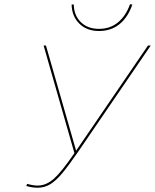

<svg xmlns="http://www.w3.org/2000/svg" viewBox="-20 -871 725 898"><path d="M685 -658 344 -159Q299 -94 270 -59.5Q241 -25 214.5 -9Q188 7 156 7Q131 7 103 -1L107 -11Q136 -3 156 -3Q196 -3 232.5 -35.5Q269 -68 328 -155L184 -658H195L336 -166L672 -658ZM315 -850H325Q326 -799 358 -767.5Q390 -736 443 -736Q495 -736 532 -766.5Q569 -797 588 -851L599 -850Q579 -791 539.5 -758.5Q500 -726 443 -726Q386 -726 351 -760.5Q316 -795 315 -850Z"/></svg>

Font: Ysabeau Hairline
Style: Italic
Weight: 100
Italic angle: -12°
Designer: Christian Thalmann (Catharsis Fonts)
Version: Version 0.003